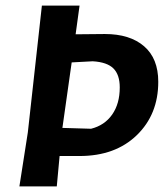

<svg xmlns="http://www.w3.org/2000/svg" viewBox="-20 -663 587 683"><path d="M353 -542Q442 -542 492.5 -498.5Q543 -455 543 -372Q543 -256 466.5 -182Q390 -108 263 -108H192L182 0H49L79 -192L129 -643H263L249 -541ZM310 -445 235 -441 202 -208 304 -205Q352 -217 379 -255.5Q406 -294 406 -352Q406 -397 383.5 -419.5Q361 -442 310 -445Z"/></svg>

Font: Alegreya Sans SC
Style: Bold Italic
Weight: 700
Italic angle: -7°
Designer: Juan Pablo del Peral
Foundry: Huerta Tipografica
Version: Version 2.007